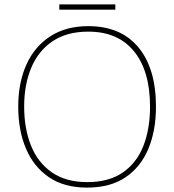

<svg xmlns="http://www.w3.org/2000/svg" viewBox="-20 -844 794 874"><path d="M690 -358Q690 -250 655.5 -167Q621 -84 551.5 -37Q482 10 376 10Q272 10 202.5 -37.5Q133 -85 98 -168Q63 -251 63 -359Q63 -467 100 -549.5Q137 -632 208.5 -678.5Q280 -725 382 -725Q530 -725 610 -628.5Q690 -532 690 -358ZM90 -359Q90 -259 121 -181.5Q152 -104 216 -59.5Q280 -15 377 -15Q475 -15 538.5 -58.5Q602 -102 632.5 -179.5Q663 -257 663 -358Q663 -521 590 -610.5Q517 -700 382 -700Q284 -700 219 -656Q154 -612 122 -535Q90 -458 90 -359ZM505 -824V-800H250V-824Z"/></svg>

Font: Noto Sans Bengali UI Thin
Style: Regular
Weight: 100
Designer: Jelle Bosma - Monotype Design Team
Foundry: Monotype Imaging Inc.
Version: Version 2.003; ttfautohint (v1.8.4.7-5d5b)